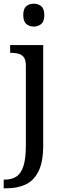

<svg xmlns="http://www.w3.org/2000/svg" viewBox="-32 -780 352 1040"><path d="M-12 240V193H-5Q31 193 56.5 176.5Q82 160 95 119.5Q108 79 108 9V-426Q108 -456 96.5 -470.5Q85 -485 66.5 -489.5Q48 -494 26 -494H23V-536H202V8Q202 97 176.5 148Q151 199 106.5 219.5Q62 240 4 240ZM151 -636Q127 -636 110.5 -650Q94 -664 94 -698Q94 -733 110.5 -746.5Q127 -760 151 -760Q174 -760 191 -746.5Q208 -733 208 -698Q208 -664 191 -650Q174 -636 151 -636Z"/></svg>

Font: Noto Serif Tibetan
Style: Regular
Weight: 400
Designer: Monotype Design Team
Foundry: Monotype Imaging Inc.
Version: Version 2.103